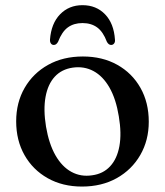

<svg xmlns="http://www.w3.org/2000/svg" viewBox="-20 -692 622 724"><path d="M292.5 -479Q366 -479 422 -447.8Q478 -416.5 509.5 -361Q541 -305.5 541 -233Q541 -163 509 -107.5Q477 -52 420.2 -20.2Q363.5 11.5 289 11.5Q216 11.5 160 -20Q104 -51.5 72.5 -107Q41 -162.5 41 -234.5Q41 -305.5 73 -360.8Q105 -416 161.5 -447.5Q218 -479 292.5 -479ZM327.5 -31Q369 -36.5 395.2 -64.8Q421.5 -93 430.2 -140.8Q439 -188.5 428 -253.5Q417.5 -318.5 392.8 -361.8Q368 -405 332.5 -424Q297 -443 254.5 -437Q212.5 -431 186.5 -402.8Q160.5 -374.5 151.8 -326.8Q143 -279 153.5 -214.5Q164.5 -149.5 189.2 -106.2Q214 -63 249.5 -43.8Q285 -24.5 327.5 -31ZM291 -605Q258.5 -605 236 -588.8Q213.5 -572.5 199 -534.5Q192.5 -522.5 183 -522.5Q176 -522.5 172 -528Q168 -533.5 168.5 -542.5Q173 -603.5 206.5 -638Q240 -672.5 291 -672.5Q343 -672.5 376.2 -638Q409.5 -603.5 413.5 -542.5Q414.5 -533.5 410.2 -528Q406 -522.5 399 -522.5Q389.5 -522.5 383 -534.5Q369 -572 346.5 -588.5Q324 -605 291 -605Z"/></svg>

Font: Fraunces 16pt
Style: Regular
Weight: 400
Version: Version 1.000;[b76b70a41]